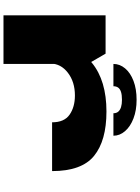

<svg xmlns="http://www.w3.org/2000/svg" viewBox="129 -933 804 1102"><g transform="rotate(90 531.0 -382.0)"><path d="M682 -279H962Q962 -449 874.5 -520Q787 -591 620 -591Q443 -591 341.2 -508Q239.5 -425 239.5 -359L345 -270Q345 -329 397.5 -369.5Q450 -410 528 -410Q594 -410 638 -379.5Q682 -349 682 -279ZM68 0H347V-484L288 -586H68ZM553 -764Q490.5 -764 444.2 -746.2Q398 -728.5 372.5 -698Q347 -667.5 347 -631H475Q475 -647.5 482.8 -658.2Q490.5 -669 507.5 -674.5Q524.5 -680 553 -680Q577.5 -680 594.5 -674.8Q611.5 -669.5 620.8 -658.8Q630 -648 630 -631H759Q759 -667.5 732.5 -698Q706 -728.5 659.5 -746.2Q613 -764 553 -764Z"/></g></svg>

Font: Anybody ExtraExpanded Black
Style: Regular
Weight: 900
Width: 8
Version: Version 1.113;gftools[0.9.25]